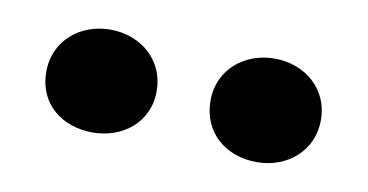

<svg xmlns="http://www.w3.org/2000/svg" viewBox="-33 -791 525 274"><g transform="rotate(10 230.0 -654.0)"><path d="M30 -654C30 -607 66 -580 110 -580C153 -580 190 -608 190 -654C190 -699 154 -729 110 -729C67 -729 30 -700 30 -654ZM268 -654C268 -608 303 -579 348 -579C392 -579 428 -609 428 -654C428 -699 392 -729 348 -729C305 -729 268 -700 268 -654Z"/></g></svg>

Font: Asimov Pro
Style: Ult
Weight: 900
Designer: Google
Version: Version 2.000980; 2014